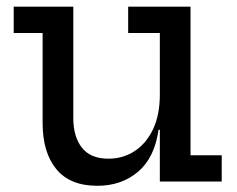

<svg xmlns="http://www.w3.org/2000/svg" viewBox="-20 -556 726 588"><path d="M469.5 -455H372.5V-535.5H563.5V-80.5H659V0H469.5ZM204.5 -535.5V-194.5Q204.5 -137 231 -103.5Q257.5 -70 312 -70Q356.5 -70 392.2 -93.2Q428 -116.5 448.8 -160.5Q469.5 -204.5 469.5 -265.5L491 -158.5H465.5Q453.5 -73 402.8 -30Q352 13 278 13Q194.5 13 152.5 -38Q110.5 -89 110.5 -179.5V-455H22V-535.5Z"/></svg>

Font: Hepta Slab ExtraLight Medium
Style: Regular
Weight: 500
Version: Version 1.100